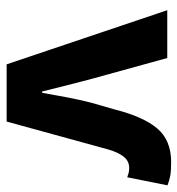

<svg xmlns="http://www.w3.org/2000/svg" viewBox="2 -550 548 593"><g transform="rotate(90 276.5 -254.0)"><path d="M179.2 0 12 -496.1H159.7L224.3 -261.9Q233.8 -225.5 243.7 -187.2Q253.6 -148.9 263.1 -109.5H267.1Q274 -148.9 281.3 -187.2Q288.6 -225.5 297.9 -261.9L318.5 -333.5Q340.9 -422.2 377.2 -465.1Q413.5 -508.1 481.7 -508.1Q507.6 -508.1 522.9 -505.4Q538.1 -502.7 552.9 -496.8L528 -372.5Q522.4 -374.7 515.3 -376.6Q508.3 -378.5 499.5 -378.5Q477.6 -378.5 464.2 -361.2Q450.8 -343.8 442.4 -314.7L355.9 0Z"/></g></svg>

Font: SourceSans3VF
Style: Regular
Weight: 200
Designer: Paul D. Hunt
Foundry: Adobe
Version: Version 3.052;hotconv 1.1.0;makeotfexe 2.6.0